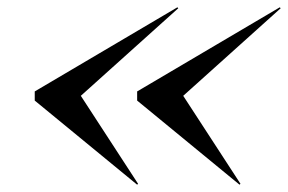

<svg xmlns="http://www.w3.org/2000/svg" viewBox="-20 -650 788 525"><path d="M481 -388 747.5 -627.5 745 -630 355 -400V-375L635 -145L637.5 -147.5ZM201 -388 467.5 -627.5 465 -630 75 -400V-375L355 -145L357.5 -147.5Z"/></svg>

Font: Bodoni* 36pt
Style: Italic
Weight: 400
Italic angle: -13°
Version: Version 2.3